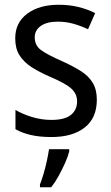

<svg xmlns="http://www.w3.org/2000/svg" viewBox="-20 -566 468 807"><path d="M387 -147Q387 -70 336 -30Q285 10 196 10Q147 10 110 1.5Q73 -7 45 -23V-104Q73 -87 113.5 -74.5Q154 -62 196 -62Q252 -62 278 -83Q304 -104 304 -140Q304 -171 280.5 -193Q257 -215 191 -243Q145 -263 112.5 -284Q80 -305 62 -333.5Q44 -362 44 -405Q44 -471 94.5 -508.5Q145 -546 227 -546Q270 -546 308 -537Q346 -528 380 -511L350 -443Q321 -457 289 -466Q257 -475 223 -475Q177 -475 151.5 -457Q126 -439 126 -409Q126 -375 152.5 -355.5Q179 -336 245 -307Q289 -287 321 -266.5Q353 -246 370 -217.5Q387 -189 387 -147ZM271 70Q266 91 254 118Q242 145 227 172.5Q212 200 195 221H148V209Q155 192 163 165Q171 138 177 110Q183 82 186 61H271Z"/></svg>

Font: Noto Sans Hebrew SemiCondensed
Style: Regular
Weight: 400
Width: 4
Designer: Monotype Design Team
Foundry: Monotype Imaging Inc.
Version: Version 2.004; ttfautohint (v1.8.4.7-5d5b)